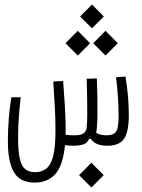

<svg xmlns="http://www.w3.org/2000/svg" viewBox="-20 -640 626 845"><path d="M132.8 163.6Q68.8 163.6 41.7 118.7Q14.6 73.7 14.6 -19Q14.6 -65.4 18.6 -116.5Q22.5 -167.5 29.8 -211.9H71.3Q65.9 -167 62.7 -122.8Q59.6 -78.6 59.6 -33.7Q59.6 26.9 67.4 59.8Q75.2 92.8 92 105.2Q108.9 117.7 134.8 117.7Q164.1 117.7 184.1 101.8Q204.1 85.9 214.1 46.4Q224.1 6.8 224.1 -64.9Q224.1 -120.1 221.2 -171.4Q218.3 -222.7 214.4 -281.2L257.8 -283.7Q261.7 -234.9 265.4 -175Q269 -115.2 269 -71.8Q269 -59.1 268.6 -46.9Q288.1 -44.4 306.2 -44.4Q333.5 -44.4 346.7 -52.2Q359.9 -60.1 361.8 -81.1Q363.8 -101.6 364 -135.3Q364.3 -168.9 363.5 -207.3Q362.8 -245.6 361.8 -281.2Q361.3 -289.6 361.3 -293.5L406.2 -294.9Q407.7 -260.7 408.4 -220.9Q409.2 -181.2 408.9 -144.3Q408.7 -107.4 406.7 -82Q405.8 -66.9 403.3 -55.7Q414.6 -48.8 426.5 -46.6Q438.5 -44.4 449.2 -44.4Q478 -44.4 490 -59.6Q502 -74.7 502 -127.9Q502 -208 490.7 -299.8L532.2 -303.2Q540.5 -252.4 543.7 -211.7Q546.9 -170.9 546.9 -132.8Q546.9 -59.1 525.6 -28.8Q504.4 1.5 451.7 1.5Q428.7 1.5 410.4 -5.1Q392.1 -11.7 379.4 -28.8H372.1Q364.3 -9.8 345.7 -4.2Q327.1 1.5 301.3 1.5Q284.7 1.5 266.1 -1Q256.8 89.4 223.1 126.5Q189.5 163.6 132.8 163.6ZM322.3 -395.5 268.1 -449.7 322.3 -504.4 376.5 -449.7ZM444.3 -395.5 390.1 -449.7 444.3 -504.4 498.5 -449.7ZM384.8 -515.6 332.5 -567.4 384.8 -620.1 437 -567.4ZM382.3 185.1 328.1 130.9 382.3 76.2 436.5 130.9Z"/></svg>

Font: Cascadia Code NF ExtraLight
Style: Regular
Weight: 200
Monospace: yes
Designer: Aaron Bell
Foundry: Saja Typeworks
Version: Version 2404.023; ttfautohint (v1.8.4)